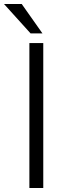

<svg xmlns="http://www.w3.org/2000/svg" viewBox="-78 -934 303 954"><path d="M68 -720H137V0H68ZM74 -768 -58 -914H30L133 -768Z"/></svg>

Font: Aspekta 300
Style: Regular
Weight: 300
Designer: Ivo Dolenc
Version: Version 2.000